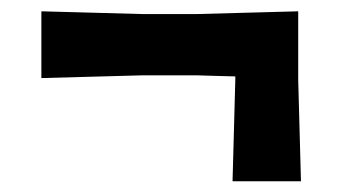

<svg xmlns="http://www.w3.org/2000/svg" viewBox="-20 -478 615 348"><path d="M401.5 -149.5Q403 -199 404.2 -249Q405.5 -299 406.5 -333.5V-339.5Q386.5 -340 368.5 -340.5Q350.5 -341 336 -341.5H239Q204.5 -340.5 154.8 -339.2Q105 -338 55 -336.5V-457.5Q105 -456 154.8 -454.8Q204.5 -453.5 239 -452.5H336Q370.5 -453.5 420.5 -454.8Q470.5 -456 520.5 -457.5V-333.5Q521.5 -299 522.8 -249Q524 -199 525.5 -149.5Z"/></svg>

Font: Commissioner Loud SemiBold
Style: Regular
Weight: 600
Designer: Kostas Bartsokas
Foundry: Kostas Bartsokas
Version: Version 1.000; ttfautohint (v1.8.3)